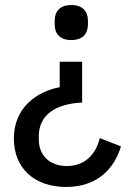

<svg xmlns="http://www.w3.org/2000/svg" viewBox="-20 -550 512 762"><path d="M242 192C369 192 435 116 460 31L376 -2C361 62 317 109 245 109C179 109 134 68 134 4V-10C134 -92 198 -138 306 -143V-305H217V-204C128 -187 35 -125 35 0C35 116 115 192 242 192ZM263 -391C309 -391 329 -417 329 -453V-468C329 -504 309 -530 263 -530C217 -530 197 -504 197 -468V-453C197 -417 217 -391 263 -391Z"/></svg>

Font: IBM Plex Thai Looped Text
Style: Regular
Weight: 450
Designer: Mike Abbink, Paul van der Laan, Pieter van Rosmalen, Ben Mitchell, Mark Frömberg
Foundry: Bold Monday
Version: Version 1.0